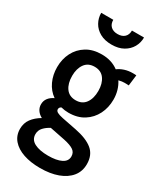

<svg xmlns="http://www.w3.org/2000/svg" viewBox="-237 -793 939 1122"><g transform="rotate(30 232.5 -232.0)"><path d="M238 250.5Q174.5 250.5 126 234Q77.5 217.5 50.2 186Q23 154.5 23 110Q23 71 44.2 42.2Q65.5 13.5 102 -8Q80.5 -19.5 69 -36.8Q57.5 -54 57.5 -75.5Q57.5 -99 70.8 -116.8Q84 -134.5 108.5 -146Q70.5 -172.5 50.5 -215.8Q30.5 -259 30.5 -310.5Q30.5 -364.5 53 -408.8Q75.5 -453 118 -479.2Q160.5 -505.5 220.5 -505.5Q254.5 -505.5 282.8 -496.5Q311 -487.5 333.5 -470.5Q352 -484.5 377.2 -492.8Q402.5 -501 431.5 -501Q439 -501 444.8 -500.8Q450.5 -500.5 455.5 -500L446.5 -427Q440 -427.5 433.2 -427.8Q426.5 -428 418 -428Q411 -428 400.2 -426.8Q389.5 -425.5 379 -422.5Q394.5 -399 402.8 -370.2Q411 -341.5 411 -310.5Q411 -256 388.5 -211.2Q366 -166.5 323.5 -139.5Q281 -112.5 220.5 -112.5Q207.5 -112.5 195 -114.2Q182.5 -116 170.5 -119Q157 -112.5 157 -99.5Q157 -88 169.5 -81Q182 -74 209 -68.5L305.5 -49.5Q384.5 -34 424.8 -0.8Q465 32.5 465 94Q465 143 436.8 178Q408.5 213 357.5 231.8Q306.5 250.5 238 250.5ZM243 164.5Q299.5 164.5 331.8 148.5Q364 132.5 364 100.5Q364 74 343.8 59.8Q323.5 45.5 279 36L176.5 15.5Q151 28.5 133.8 47.2Q116.5 66 116.5 92Q116.5 129 151 146.8Q185.5 164.5 243 164.5ZM220.5 -196.5Q264 -196.5 286.5 -227.8Q309 -259 309 -310Q309 -359.5 286.5 -390.8Q264 -422 220.5 -422Q177 -422 154.5 -390.8Q132 -359.5 132 -310Q132 -259 154.5 -227.8Q177 -196.5 220.5 -196.5ZM239.5 -583Q193 -583 160.8 -601Q128.5 -619 111.8 -649Q95 -679 95 -714H176.5Q176.5 -685.5 193.2 -669.8Q210 -654 239.5 -654Q269 -654 285.8 -669.8Q302.5 -685.5 302.5 -714H384Q384 -678.5 367.2 -649Q350.5 -619.5 318.2 -601.2Q286 -583 239.5 -583Z"/></g></svg>

Font: Cabin SemiCondensed SemiBold
Style: Regular
Weight: 600
Width: 4
Designer: Pablo Impallari
Foundry: Pablo Impallari. http://www.impallari.com Igino Marini. http://www.ikern.com
Version: Version 3.001